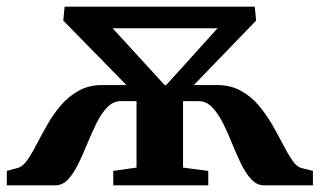

<svg xmlns="http://www.w3.org/2000/svg" viewBox="-30 -558 962 578"><path d="M-9.5 0V-43.5L25.5 -53Q40 -58 53.5 -77.8Q67 -97.5 81.5 -125.8Q96 -154 113.5 -184.5Q131 -215 154 -241.8Q177 -268.5 207.5 -285.2Q238 -302 278.5 -302H350.5L160.5 -496L164.5 -538H737L741 -496L553.5 -302H623Q663.5 -302 694.2 -285.2Q725 -268.5 748 -241.5Q771 -214.5 788.8 -183.8Q806.5 -153 821 -124.8Q835.5 -96.5 848.8 -76.8Q862 -57 876.5 -52.5L912 -43.5V0H765.5Q743.5 0 726.5 -18.2Q709.5 -36.5 695.5 -65.2Q681.5 -94 668.5 -126.5Q655.5 -159 641 -187.8Q626.5 -216.5 608.8 -235Q591 -253.5 568 -253.5H521V-53.5L597 -43.5V0H311V-43.5L381 -53.5V-253.5H333.5Q310.5 -253.5 292.8 -235Q275 -216.5 260.8 -187.8Q246.5 -159 233.2 -126.5Q220 -94 206 -65.2Q192 -36.5 175.2 -18.2Q158.5 0 136 0ZM466 -301.5H470L625 -473H309Z"/></svg>

Font: Merriweather 60pt
Style: Bold
Weight: 700
Version: Version 2.100